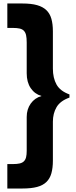

<svg xmlns="http://www.w3.org/2000/svg" viewBox="-20 -840 438 1100"><path d="M108 240Q159 240 192.5 231Q226 222 246 202.5Q266 183 274.5 152.5Q283 122 283 80V-143Q283 -190 304 -226Q325 -262 378 -281V-299Q325 -318 304 -355.5Q283 -393 283 -447V-660Q283 -702 274.5 -732Q266 -762 246 -781.5Q226 -801 192.5 -810.5Q159 -820 108 -820H22V-680H54Q77 -680 92.5 -676.5Q108 -673 117 -663.5Q126 -654 129.5 -638Q133 -622 133 -597V-420Q133 -369 156 -335Q179 -301 218 -290Q179 -279 156 -246.5Q133 -214 133 -170V24Q133 46 129.5 60.5Q126 75 117 84Q108 93 92.5 96.5Q77 100 54 100H22V240Z"/></svg>

Font: Tilda Sans Black
Style: Regular
Weight: 900
Designer: ParaType Ltd
Foundry: ParaType Ltd
Version: Version 1.009